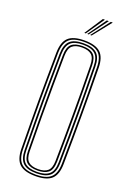

<svg xmlns="http://www.w3.org/2000/svg" viewBox="-179 -1013 724 1079"><g transform="rotate(20 183.5 -474.0)"><path d="M183.5 5.5Q116.8 5.5 87.5 -21.9Q58.2 -49.2 57.2 -112Q56.2 -195.8 55.6 -266.5Q55 -337.2 55 -403.1Q55 -469 55.6 -537.9Q56.2 -606.8 57.2 -687.2Q58.2 -750.5 87.5 -778Q116.8 -805.5 183.5 -805.5Q249.8 -805.5 279.4 -778.2Q309 -751 310 -687.2Q311.2 -610.2 311.8 -541.8Q312.2 -473.2 312.2 -406.2Q312.2 -339.2 311.8 -267.4Q311.2 -195.5 310 -112Q309 -48.2 279.1 -21.4Q249.2 5.5 183.5 5.5ZM183.5 -3Q244 -3 271.6 -27.9Q299.2 -52.8 300 -112Q301.2 -193.2 301.9 -263.6Q302.5 -334 302.5 -400.5Q302.5 -467 302 -536.9Q301.5 -606.8 300 -687Q299.2 -746.5 271.9 -771.8Q244.5 -797 183.5 -797Q122 -797 95 -771.5Q68 -746 67 -687Q66 -611.5 65.4 -544.8Q64.8 -478 64.8 -411.9Q64.8 -345.8 65.2 -272.8Q65.8 -199.8 67 -112Q67.8 -53 95.5 -28Q123.2 -3 183.5 -3ZM183.5 -11.2Q127.5 -11.2 102.6 -34.8Q77.8 -58.2 76.8 -112Q75.8 -195.8 75.1 -266.5Q74.5 -337.2 74.5 -403.1Q74.5 -469 75.1 -537.9Q75.8 -606.8 76.8 -687Q77.8 -741.5 102.5 -765.1Q127.2 -788.8 183.5 -788.8Q239 -788.8 264.2 -765.4Q289.5 -742 290.2 -687Q291.5 -610.8 292.1 -542.4Q292.8 -474 292.8 -406.8Q292.8 -339.5 292.2 -267.5Q291.8 -195.5 290.2 -112.2Q289.5 -57.2 264 -34.2Q238.5 -11.2 183.5 -11.2ZM183.5 -19.8Q232.5 -19.8 256.2 -40.5Q280 -61.2 280.5 -112.2Q281.8 -193 282.2 -263.5Q282.8 -334 282.9 -400.9Q283 -467.8 282.4 -537.5Q281.8 -607.2 280.5 -687Q279.8 -737.8 256.8 -759Q233.8 -780.2 183.5 -780.2Q132.5 -780.2 110 -758.6Q87.5 -737 86.5 -687Q85.5 -610.2 84.9 -541.8Q84.2 -473.2 84.2 -406.4Q84.2 -339.5 84.9 -267.6Q85.5 -195.8 86.5 -112.2Q87.2 -62.2 110.2 -41Q133.2 -19.8 183.5 -19.8ZM183.5 -28Q139.8 -28 118.4 -46.8Q97 -65.5 96.5 -112.5Q95 -219.2 94.5 -313.6Q94 -408 94.5 -499Q95 -590 96.5 -686.8Q97 -734 118.4 -753Q139.8 -772 183.5 -772Q228 -772 249 -752.9Q270 -733.8 270.8 -686.8Q271.8 -619.5 272.4 -552Q273 -484.5 273.1 -414.8Q273.2 -345 272.6 -270Q272 -195 270.8 -112.2Q270 -64.5 248.1 -46.2Q226.2 -28 183.5 -28ZM183.5 -36.5Q222 -36.5 241.2 -53.4Q260.5 -70.2 261 -113.5Q262 -188.2 262.6 -257.2Q263.2 -326.2 263.2 -394.5Q263.2 -462.8 262.8 -534.4Q262.2 -606 261 -685.8Q260.5 -729.8 241.1 -746.6Q221.8 -763.5 183.5 -763.5Q145.2 -763.5 126 -746.5Q106.8 -729.5 106.2 -686Q105 -597.8 104.4 -507.9Q103.8 -418 104.1 -320.9Q104.5 -223.8 106.2 -113.2Q106.8 -70.8 125.8 -53.6Q144.8 -36.5 183.5 -36.5ZM167 -845 238.5 -954H250.5L175.8 -845ZM201.8 -845 285.8 -954H297.5L210.5 -845ZM184.5 -845 262.2 -954H274L193 -845Z"/></g></svg>

Font: Big Shoulders Inline Text ExtraLight
Style: Regular
Weight: 250
Version: Version 2.002